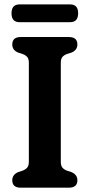

<svg xmlns="http://www.w3.org/2000/svg" viewBox="-20 -872 416 892"><path d="M262.5 -119.5Q262.5 -102.5 269.8 -93.5Q277 -84.5 291.5 -79L313 -72Q339.5 -60 339.5 -34.5Q339.5 0 299.5 0H76.5Q37 0 37 -34.5Q37 -60 63.5 -72L84.5 -79Q99 -84.5 106.5 -93.5Q114 -102.5 114 -119.5V-580.5Q114 -598 106.8 -606.8Q99.5 -615.5 85.5 -621L63.5 -628Q37 -639.5 37 -665.5Q37 -700 76.5 -700H299.5Q339.5 -700 339.5 -665.5Q339.5 -640 313 -628L290.5 -621Q276.5 -615.5 269.5 -606.8Q262.5 -598 262.5 -580.5ZM33.5 -810Q33.5 -851.5 70.5 -851.5H306Q343 -851.5 343 -810.5Q343 -769 306 -769H70.5Q33.5 -769 33.5 -810Z"/></svg>

Font: Fraunces 72pt S100 SemiBold
Style: Regular
Weight: 600
Version: Version 1.000; ttfautohint (v1.8.3)